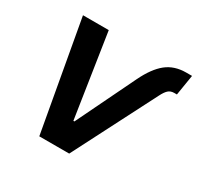

<svg xmlns="http://www.w3.org/2000/svg" viewBox="-157 -921 1130 1102"><g transform="rotate(30 407.5 -369.5)"><path d="M549.4 -563.2Q593.4 -654.1 646.3 -696.4Q699.2 -738.6 776.6 -738.6H815.3L793.3 -603H775.9Q751.8 -603 736.7 -589Q721.6 -574.9 707 -545.5L427.6 0H229.4L99.1 -727.3H269.9L354.4 -174.7H361.2Z"/></g></svg>

Font: Inter UI
Style: Bold Italic
Weight: 700
Italic angle: 9.39999°
Designer: Rasmus Andersson
Foundry: rsms
Version: 3.2;8d6f07862